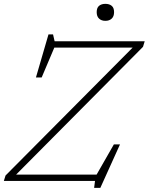

<svg xmlns="http://www.w3.org/2000/svg" viewBox="-32 -916 753 972"><path d="M700.5 -707 692 -679 49.5 -32H457L544.5 -185H575.5L476 35H444.5L449 0H-12.5L-4 -27.5L639.5 -675H243L179 -524H150L213.5 -742H236.5L244.5 -707ZM501.5 -810.5Q481.5 -810.5 469.5 -821.8Q457.5 -833 457.5 -854.5Q457.5 -876.5 469.5 -886.5Q481.5 -896.5 501.5 -896.5Q521.5 -896.5 533.5 -886.5Q545.5 -876.5 545.5 -854.5Q545.5 -833 533.5 -821.8Q521.5 -810.5 501.5 -810.5Z"/></svg>

Font: Newsreader Caption ExtraLight
Style: Italic
Weight: 275
Italic angle: -17°
Designer: Hugues Gentile
Foundry: Production Type
Version: Version 1.001